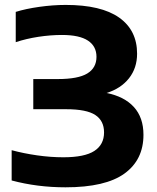

<svg xmlns="http://www.w3.org/2000/svg" viewBox="-20 -770 654 799"><path d="M577 -209Q577 -105 498 -47.8Q419 9.5 252.5 9.5Q135 9.5 28.5 -19V-145Q78.5 -131.5 134.5 -123.5Q190.5 -115.5 243.5 -115.5Q332 -115.5 372.5 -141.8Q413 -168 413 -219Q413 -267.5 376.5 -291.5Q340 -315.5 255 -315.5H118.5V-441H220.5Q305 -441 343.2 -464.2Q381.5 -487.5 381.5 -533.5Q381.5 -577.5 346 -601Q310.5 -624.5 238 -624.5Q190.5 -624.5 139.8 -616.8Q89 -609 45.5 -594.5V-720.5Q87 -733.5 143.8 -741.5Q200.5 -749.5 253.5 -749.5Q401 -749.5 475.8 -696.8Q550.5 -644 550.5 -546.5Q550.5 -487 516.8 -444.2Q483 -401.5 423.5 -383Q497 -368.5 537 -324.8Q577 -281 577 -209Z"/></svg>

Font: Encode Sans Expanded
Style: Bold
Weight: 700
Width: 7
Designer: Multiple Designers
Foundry: Impallari Type
Version: Version 2.000